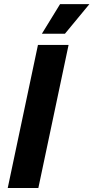

<svg xmlns="http://www.w3.org/2000/svg" viewBox="-20 -933 464 953"><path d="M18.4 0 168.4 -710H320.4L170.4 0ZM187.8 -765.4 278.2 -912.6H423.8L302.2 -765.4Z"/></svg>

Font: Geist
Style: Italic
Weight: 400
Italic angle: -12°
Designer: Basement.studio, Andrés Briganti, Mateo Zaragoza
Foundry: Basement.studio, Vercel, Andrés Briganti, Guido Ferreyra, Mateo Zaragoza
Version: Version 1.500